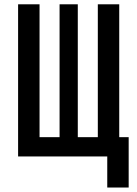

<svg xmlns="http://www.w3.org/2000/svg" viewBox="-20 -713 626 875"><path d="M62.5 0V-693.4H160.2V-87.9H251.5V-693.4H334.5V-87.9H425.8V-693.4H523.4V-87.9H566.4V141.6H468.8V0Z"/></svg>

Font: Caskaydia Cove
Style: Regular
Weight: 400
Monospace: yes
Designer: Aaron Bell
Foundry: Saja Typeworks
Version: Version 4.300; ttfautohint (v1.8.3)